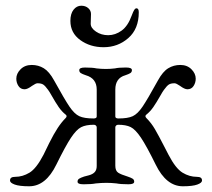

<svg xmlns="http://www.w3.org/2000/svg" viewBox="-20 -641 741 671"><path d="M15 0ZM15 -10Q15 -17 19.5 -20Q24 -23 33 -23Q59 -23 83 -37.5Q107 -52 132 -100Q136 -109 152 -141Q168 -173 181.5 -193.5Q195 -214 209 -228Q216 -235 210 -240Q196 -251 185 -267Q174 -283 161 -306Q152 -322 148 -327Q138 -341 131 -345.5Q124 -350 111 -350Q105 -350 92 -341Q76 -329 66 -329Q52 -329 44.5 -340.5Q37 -352 37 -366Q37 -384 52 -399Q67 -414 91 -414Q114 -414 133 -402.5Q152 -391 169 -360Q206 -293 223 -268Q240 -243 257 -235Q274 -227 307 -227Q318 -227 318 -234V-328Q318 -367 280 -378Q268 -382 262.5 -385.5Q257 -389 257 -396Q257 -405 277 -405Q304 -405 317 -402Q333 -400 350 -400Q366 -400 382 -402Q394 -405 418 -405H421Q441 -405 441 -396Q441 -389 435.5 -385.5Q430 -382 418 -378Q383 -368 383 -328V-234Q383 -227 394 -227Q427 -227 444 -235Q461 -243 478 -268Q495 -293 532 -360Q549 -391 568 -402.5Q587 -414 610 -414Q634 -414 649 -399Q664 -384 664 -366Q664 -352 656.5 -340.5Q649 -329 635 -329Q625 -329 609 -341Q596 -350 590 -350Q577 -350 570 -345.5Q563 -341 553 -327Q549 -322 540 -306Q527 -283 516 -267Q505 -251 491 -240Q485 -235 492 -228Q509 -211 521.5 -189.5Q534 -168 554 -129L569 -100Q594 -52 618 -37.5Q642 -23 668 -23Q677 -23 681.5 -20Q686 -17 686 -10Q686 -2 669.5 4Q653 10 619 10Q561 10 524 -66Q492 -131 472.5 -160Q453 -189 436.5 -197Q420 -205 393 -205Q389 -205 386 -202.5Q383 -200 383 -196V-62Q383 -44 393 -37.5Q403 -31 426 -24Q438 -20 443.5 -16.5Q449 -13 449 -6Q449 3 429 3Q402 3 387 0Q369 -2 352 -2Q335 -2 315 0Q300 3 274 3H271Q251 3 251 -6Q251 -13 256.5 -16.5Q262 -20 274 -24Q278 -25 291 -28.5Q304 -32 311 -39.5Q318 -47 318 -61V-196Q318 -200 315 -202.5Q312 -205 308 -205Q280 -205 263.5 -196.5Q247 -188 228 -159.5Q209 -131 177 -66Q140 10 82 10Q48 10 31.5 4Q15 -2 15 -10ZM226 -568Q226 -593 237 -607Q248 -621 264 -621Q279 -621 288.5 -612.5Q298 -604 298 -592L297 -558Q297 -543 315.5 -530.5Q334 -518 358 -518Q383 -518 405 -534Q427 -550 440 -586Q446 -602 449.5 -607Q453 -612 457 -612Q465 -612 465 -598Q465 -540 428.5 -508Q392 -476 342 -476Q295 -476 260.5 -501Q226 -526 226 -568Z"/></svg>

Font: EB Garamond
Style: Regular
Weight: 400
Designer: Georg Duffner and Octavio Pardo
Foundry: Georg Duffner
Version: Version 1.000; ttfautohint (v1.6)